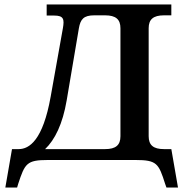

<svg xmlns="http://www.w3.org/2000/svg" viewBox="-20 -720 825 864"><path d="M64 -49H34L4 124H57L62 107C92 16 100 0 195 0H590C686 0 694 16 723 107L729 124H781L751 -49H718C670 -49 649 -67 649 -107V-593C649 -633 670 -651 718 -651H751V-700H190V-650H224C267 -650 270 -633 263 -593L208 -285C173 -89 112 -49 64 -49ZM183 -49C227 -91 262 -162 280 -268L335 -593C342 -633 356 -651 404 -651H453C501 -651 522 -633 522 -593V-107C522 -67 501 -49 453 -49Z"/></svg>

Font: LT Superior Serif Semibold
Style: Regular
Weight: 600
Designer: Daniel Lyons
Foundry: LyonsType
Version: Version 2.120;FEAKit 1.0